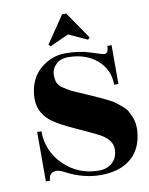

<svg xmlns="http://www.w3.org/2000/svg" viewBox="-86 -813 690 891"><g transform="rotate(-10 259.5 -368.0)"><path d="M80 0H60V-233H80Q80 -139 147.5 -73Q215 -7 312 -7Q352 -7 376.5 -30.5Q401 -54 401 -93Q401 -137 344 -168Q313 -184 237 -218.5Q161 -253 130 -277Q68 -325 75.5 -404Q83 -483 135 -526.5Q187 -570 252.5 -570Q318 -570 370.5 -552.5Q423 -535 430 -535Q450 -535 450 -570H470V-387H450Q450 -459 397 -504.5Q344 -550 261 -550Q224 -550 203 -528.5Q182 -507 182 -481Q182 -455 189 -441Q196 -427 213.5 -415.5Q231 -404 244 -397Q257 -390 285.5 -378Q314 -366 325 -361Q380 -336 390 -331.5Q400 -327 419 -317Q438 -307 447.5 -299Q457 -291 472 -279Q487 -267 494 -254.5Q501 -242 508 -226Q522 -194 518 -151Q510 -70 457.5 -27.5Q405 15 316 15Q236 15 157 -26Q130 -40 117 -40Q80 -40 80 0ZM191 -614 182 -623 269 -751H288L376 -623L367 -614L279 -654Z"/></g></svg>

Font: Rozha One
Style: Regular
Weight: 400
Designer: Tim Donaldson, Indian Type Foundry
Foundry: Indian Type Foundry
Version: Version 1.300;PS 1.0;hotconv 1.0.78;makeotf.lib2.5.61930; tt